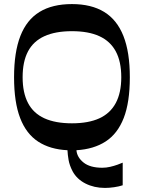

<svg xmlns="http://www.w3.org/2000/svg" viewBox="-20 -729 706 942"><path d="M582 180Q564 186 540 189.5Q516 193 495 193Q442 193 399.5 171.5Q357 150 336 111Q321 82 316.5 56Q312 30 311 8Q226 4 167.5 -34Q109 -72 79 -149.5Q49 -227 49 -350Q49 -473 80 -552.5Q111 -632 174 -670.5Q237 -709 333 -709Q428 -709 491 -670.5Q554 -632 585.5 -552.5Q617 -473 617 -350Q617 -227 587 -150Q557 -73 498.5 -35Q440 3 355 8Q358 43 390 68.5Q422 94 482 94Q501 94 520.5 89.5Q540 85 556.5 79Q573 73 582 69ZM333 -124Q414 -124 467.5 -148.5Q521 -173 548 -223.5Q575 -274 575 -350Q575 -427 548 -477Q521 -527 467.5 -551.5Q414 -576 333 -576Q252 -576 198 -551.5Q144 -527 117.5 -477Q91 -427 91 -350Q91 -274 117.5 -223.5Q144 -173 198 -148.5Q252 -124 333 -124Z"/></svg>

Font: Ojuju SemiBold
Style: Regular
Weight: 600
Designer: Chisaokwu Joboson, Mirko Velimirovic
Foundry: Udi Foundry
Version: Version 1.000